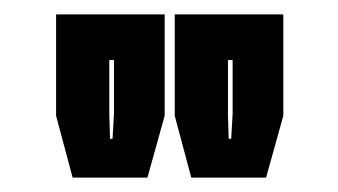

<svg xmlns="http://www.w3.org/2000/svg" viewBox="-20 -720 470 267"><path d="M81 -473 58 -559V-700H209V-559L185 -473ZM133 -527H136.5L138.5 -561.5V-636.5H132V-561.5ZM246 -473 223 -559V-700H374V-559L350 -473ZM298 -527H301.5L303.5 -561.5V-636.5H297V-561.5Z"/></svg>

Font: Tourney Thin ExtraBold
Style: Regular
Weight: 800
Version: Version 1.015